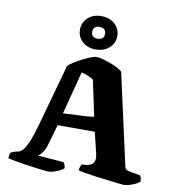

<svg xmlns="http://www.w3.org/2000/svg" viewBox="-101 -1052 1033 1140"><g transform="rotate(10 416.0 -482.0)"><path d="M266 0Q261 0 239.5 -2.5Q218 -5 187 -9Q156 -13 123.5 -18Q91 -23 63 -28Q35 -33 20 -37Q20 -66 30 -74L49 -81Q59 -85 70.5 -86.5Q82 -88 96 -101.5Q110 -115 126.5 -152Q143 -189 164 -263L268 -637Q276 -646 297 -659.5Q318 -673 344.5 -687Q371 -701 395 -710.5Q419 -720 432 -720Q447 -720 476.5 -712Q506 -704 537.5 -690.5Q569 -677 590 -660L713 -107Q716 -95 724 -90.5Q732 -86 744 -84L807 -73Q811 -66 813.5 -61.5Q816 -57 817 -37Q809 -28 791 -19.5Q773 -11 754 -5.5Q735 0 723 0Q718 0 691.5 -3Q665 -6 627.5 -10.5Q590 -15 551.5 -20Q513 -25 483.5 -30Q454 -35 444 -39Q444 -54 449.5 -64.5Q455 -75 455 -76L487 -79Q496 -80 508.5 -85.5Q521 -91 528.5 -107Q536 -123 528 -157L498 -281H274L236 -149Q232 -135 223 -120Q214 -105 204.5 -94.5Q195 -84 189 -83L347 -71Q349 -68 354 -58Q359 -48 359 -36Q352 -28 334 -19.5Q316 -11 297 -5.5Q278 0 266 0ZM293 -356Q374 -360 418 -362Q462 -364 479 -368L433 -584Q396 -608 360 -614ZM418 -763Q369 -763 337.5 -791.5Q306 -820 306 -863Q306 -907 337.5 -935.5Q369 -964 418 -964Q467 -964 499 -935.5Q531 -907 531 -863Q531 -820 499 -791.5Q467 -763 418 -763ZM418 -828Q457 -828 457 -863Q457 -899 418 -899Q380 -899 380 -863Q380 -828 418 -828Z"/></g></svg>

Font: Texturina Black
Style: Regular
Weight: 900
Designer: Guillermo Torres Carreño
Foundry: Omnibus-Type
Version: Version 1.002; ttfautohint (v1.8.3)